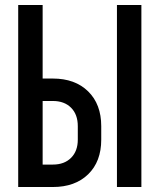

<svg xmlns="http://www.w3.org/2000/svg" viewBox="-20 -750 640 770"><path d="M53 0V-730H151V-435H192Q281 -435 333.5 -383.5Q386 -332 386 -244V-190Q386 -102 333.5 -51Q281 0 192 0ZM449 0V-730H547V0ZM151 -90H192Q238 -90 265 -117Q292 -144 292 -190V-244Q292 -291 265 -318Q238 -345 192 -345H151Z"/></svg>

Font: JetBrains Mono SemiBold
Style: Regular
Weight: 472
Monospace: yes
Designer: Philipp Nurullin, Konstantin Bulenkov
Foundry: JetBrains
Version: Version 2.305; ttfautohint (v1.8.4.7-5d5b)